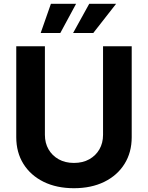

<svg xmlns="http://www.w3.org/2000/svg" viewBox="-20 -968 769 998"><path d="M364.3 10.3Q274.4 10.3 206.8 -22.9Q139.2 -56.2 101.8 -116Q64.5 -175.8 64.5 -254.9V-727.5H213.4V-267.1Q213.4 -224.6 232.2 -191.9Q251 -159.2 284.9 -140.1Q318.8 -121.1 364.3 -121.1Q410.2 -121.1 444.1 -140.1Q478 -159.2 496.8 -191.9Q515.6 -224.6 515.6 -267.1V-727.5H664.6V-254.9Q664.6 -175.8 627.2 -116Q589.8 -56.2 522.2 -22.9Q454.6 10.3 364.3 10.3ZM293.5 -796.4H191.4L244.6 -948.2H375.5ZM464.8 -796.4H359.9L443.8 -948.2H583.5Z"/></svg>

Font: Inter 16pt
Style: Bold
Weight: 700
Version: Version 4.001;git-66647c0bb